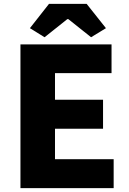

<svg xmlns="http://www.w3.org/2000/svg" viewBox="-20 -975 670 995"><path d="M86 0H569V-150H265V-308H514V-458H265V-596H558V-745H86ZM211 -782 329 -876H334L452 -782L529 -829L429 -955H234L135 -829Z"/></svg>

Font: Noto Sans CJK TC Black
Style: Regular
Weight: 900
Designer: Ryoko NISHIZUKA 西塚涼子 (kana, bopomofo & ideographs); Paul D. Hunt (Latin, Greek & Cyrillic); Sandoll Communications 산돌커뮤니
Foundry: Adobe
Version: Version 2.004;hotconv 1.0.118;makeotfexe 2.5.65603